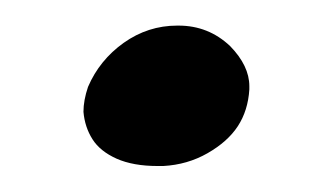

<svg xmlns="http://www.w3.org/2000/svg" viewBox="-20 -130 253 147"><path d="M115.7 -110.4H116.7Q139.6 -110.4 156.2 -94.7Q170.9 -79.6 170.9 -64V-61.5Q169.9 -45.4 162.1 -33.4Q154.3 -21.5 138.9 -12.7Q123.5 -3.9 105 -2.9Q103 -2.9 100.6 -2.9Q82 -2.9 69.3 -8.5Q56.6 -14.2 50.8 -23.4Q44.9 -32.7 43.9 -44.4Q43.9 -53.2 47.4 -63.5Q56.2 -84 74.7 -97.2Q93.3 -110.4 115.7 -110.4Z"/></svg>

Font: Myanmar Kalay
Style: Regular
Weight: 400
Designer: Khon Soe Zaw Thu
Foundry: PaOh Unicode khonsoezawthu@gmail.com and @hotmail.com
Version: Version 1.20 December 6, 2016